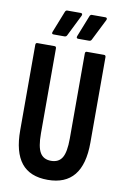

<svg xmlns="http://www.w3.org/2000/svg" viewBox="-93 -895 622 955"><g transform="rotate(10 217.5 -417.0)"><path d="M217.1 6Q127.2 6 83.7 -48.5Q40.2 -103 40.2 -213V-644.7Q40.2 -655 49.2 -655H136Q144.5 -655 144.5 -644.7V-215.6Q144.5 -147.8 161.7 -119Q178.9 -90.1 217.1 -90.1Q256 -90.1 273.1 -118.7Q290.3 -147.2 290.3 -215.6V-644.7Q290.3 -655 298.9 -655H385.7Q394.7 -655 394.7 -644.7V-213Q394.7 -103 350.2 -48.5Q305.8 6 217.1 6ZM245.7 -711.3Q233.6 -711.3 238.2 -724L280.5 -831Q283.9 -840.2 291.6 -840.2H360.5Q365.3 -840.2 367.6 -836.6Q369.8 -833 366.7 -826.8L313.2 -720.1Q309.4 -711.3 300.5 -711.3ZM120.9 -711.3Q108.8 -711.3 114 -724L156.3 -831Q159.7 -840.2 167.4 -840.2H236.3Q240.5 -840.2 242.8 -836.6Q245 -833 241.9 -826.8L189 -720.1Q185.2 -711.3 176.3 -711.3Z"/></g></svg>

Font: Sofia Sans Extra Condensed
Style: Regular
Weight: 400
Designer: Botio Nikoltchev, Ani Petrova
Foundry: lettersoup
Version: Version 4.101